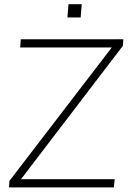

<svg xmlns="http://www.w3.org/2000/svg" viewBox="-20 -892 619 914"><path d="M543 -705H567L565 -674L80 -39H526L522 0H51L49 2V0H23L25 -31L512 -666H76L79 -705H541L543 -707ZM301 -809 306 -872H369L364 -809Z"/></svg>

Font: Iunito ExtraLight
Style: Italic
Weight: 200
Italic angle: -4.541°
Designer: Vernon Adams
Foundry: Vernon Adams
Version: Version 2.001;November 30, 2019;FontCreator 12.0.0.2547 64-b